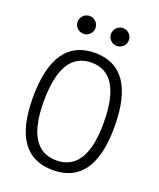

<svg xmlns="http://www.w3.org/2000/svg" viewBox="-162 -990 910 1098"><g transform="rotate(20 293.0 -440.5)"><path d="M293 9.8C457.5 9.8 541 -106.4 541 -341.8C541 -583 457.5 -703.1 293 -703.1C128.4 -703.1 44.9 -583 44.9 -341.8C44.9 -106.4 128.4 9.8 293 9.8ZM293 -49.3C171.9 -49.3 110.8 -147 110.8 -341.8C110.8 -543.9 171.9 -644 293 -644C414.1 -644 475.1 -543.9 475.1 -341.8C475.1 -147 414.1 -49.3 293 -49.3ZM191.4 -782.7C221.2 -782.7 245.6 -806.6 245.6 -836.4C245.6 -866.7 221.2 -891.1 191.4 -891.1C161.6 -891.1 137.2 -866.7 137.2 -836.4C137.2 -806.6 161.6 -782.7 191.4 -782.7ZM394.5 -782.7C424.3 -782.7 448.7 -806.6 448.7 -836.4C448.7 -866.7 424.3 -891.1 394.5 -891.1C364.7 -891.1 340.3 -866.7 340.3 -836.4C340.3 -806.6 364.7 -782.7 394.5 -782.7Z"/></g></svg>

Font: Cascadia Mono Light
Style: Regular
Weight: 300
Monospace: yes
Designer: Aaron Bell
Foundry: Saja Typeworks
Version: Version 2404.023